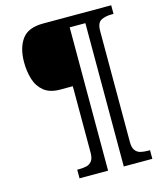

<svg xmlns="http://www.w3.org/2000/svg" viewBox="-127 -850 876 1052"><g transform="rotate(-15 311.5 -324.5)"><path d="M192 111V62H205Q227 62 245.5 57.5Q264 53 275.5 37.5Q287 22 287 -9V-386H216Q157 -386 123.5 -413.5Q90 -441 76.5 -485.5Q63 -530 63 -582Q63 -662 98 -711Q133 -760 218 -760H605V-711H592Q559 -711 534.5 -698.5Q510 -686 510 -639V-9Q510 22 521.5 37.5Q533 53 551.5 57.5Q570 62 592 62H605V111H443V-702H354V111Z"/></g></svg>

Font: Noto Serif SemiCondensed SemiBold
Style: Italic
Weight: 600
Width: 4
Italic angle: -12°
Designer: Monotype Design Team
Foundry: Monotype Imaging Inc.
Version: Version 2.014; ttfautohint (v1.8.4.7-5d5b)